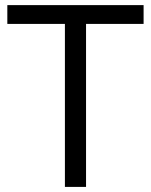

<svg xmlns="http://www.w3.org/2000/svg" viewBox="-20 -734 593 754"><path d="M317.9 0H234.9V-640.1H8.8V-713.9H543.9V-640.1H317.9Z"/></svg>

Font: f02293617
Style: Regular
Weight: 400
Foundry: Ascender Corporation
Version: Version 1.10